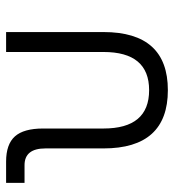

<svg xmlns="http://www.w3.org/2000/svg" viewBox="10 -568 567 626"><g transform="rotate(-90 293.0 -254.5)"><path d="M312.5 9.8Q122.6 9.8 122.6 -200.2V-389.2Q122.6 -457.5 67.9 -457.5H10.3V-517.6H79.6Q136.2 -517.6 161.9 -488.8Q187.5 -460 187.5 -397V-200.2Q187.5 -51.3 312.5 -51.3Q437 -51.3 437 -200.2V-517.6H502V-200.2Q502 9.8 312.5 9.8Z"/></g></svg>

Font: CaskaydiaCove NFP Light
Style: Regular
Weight: 300
Designer: Aaron Bell
Foundry: Saja Typeworks
Version: Version 2111.001; VTT 6.35;Nerd Fonts 3.1.1